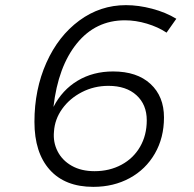

<svg xmlns="http://www.w3.org/2000/svg" viewBox="-20 -723 755 747"><path d="M114 -249Q114 -375 160.5 -479Q207 -583 288.5 -643Q370 -703 470 -703Q519 -703 572 -689Q625 -675 666 -650L628 -596Q595 -618 551.5 -631Q508 -644 466 -644Q352 -644 279 -554Q206 -464 188 -307Q222 -373 282 -409Q342 -445 420 -445Q513 -445 565.5 -396.5Q618 -348 618 -266Q618 -187 582.5 -125.5Q547 -64 484.5 -30Q422 4 343 4Q233 4 173.5 -62.5Q114 -129 114 -249ZM551 -255Q551 -316 511 -352.5Q471 -389 402 -389Q346 -389 298.5 -364.5Q251 -340 222 -299.5Q193 -259 190 -211Q186 -170 204 -134.5Q222 -99 259 -78Q296 -57 348 -57Q406 -57 452.5 -82Q499 -107 525 -152Q551 -197 551 -255Z"/></svg>

Font: TypoPRO Montserrat Alternates
Style: Italic
Weight: 300
Italic angle: -11.3°
Designer: Julieta Ulanovsky
Foundry: Julieta Ulanovsky
Version: Version 6.001